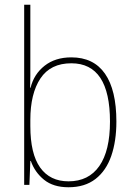

<svg xmlns="http://www.w3.org/2000/svg" viewBox="-20 -873 565 810"><path d="M108 -602Q108 -581 108 -552.5Q108 -524 107 -503H109Q123 -560 168 -595.5Q213 -631 281 -631Q375 -631 423 -562Q471 -493 471 -360Q471 -278 449.5 -215.5Q428 -153 383 -118Q338 -83 269 -83Q205 -83 166 -114.5Q127 -146 110 -194H108L104 -93H82V-853H108ZM281 -606Q193 -606 150.5 -542Q108 -478 108 -367V-341Q108 -224 149.5 -166Q191 -108 269 -108Q354 -108 399 -172.5Q444 -237 444 -360Q444 -606 281 -606Z"/></svg>

Font: Noto Sans Kannada UI SemiCondensed Thin
Style: Regular
Weight: 100
Width: 4
Designer: Jelle Bosma - Monotype Design Team
Foundry: Monotype Imaging Inc.
Version: Version 2.005; ttfautohint (v1.8.4.7-5d5b)